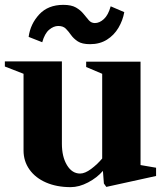

<svg xmlns="http://www.w3.org/2000/svg" viewBox="-37 -754 672 791"><path d="M254 17Q197 17 153 -2Q109 -21 84.5 -55.5Q60 -90 60 -134V-450L-17 -480V-501H218V-162Q218 -108 239 -73.5Q260 -39 293 -39Q313 -39 338.5 -58Q364 -77 384 -101V-450L318 -478V-500H542V-74L606 -63V-29L401 16L391 2L387 -50Q363 -22 326 -2.5Q289 17 254 17ZM81 -602Q88 -655 124.5 -694.5Q161 -734 224 -734Q257 -734 276 -723Q295 -712 307 -697Q319 -682 329 -670.5Q339 -659 354 -659Q373 -659 391 -675.5Q409 -692 419 -728L475 -704Q469 -670 451 -639.5Q433 -609 403.5 -590.5Q374 -572 334 -572Q301 -572 283.5 -583.5Q266 -595 255.5 -610Q245 -625 234 -636Q223 -647 203 -647Q184 -647 165.5 -631.5Q147 -616 137 -580Z"/></svg>

Font: Wittgenstein Extrabold
Style: Regular
Weight: 800
Designer: Jörg Drees
Foundry: Jörg Drees
Version: Version 1.303; ttfautohint (v1.8.4.7-5d5b)